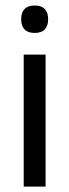

<svg xmlns="http://www.w3.org/2000/svg" viewBox="-20 -690 256 710"><path d="M148.6 0H67.7V-488.2H148.6ZM108.2 -568.2Q83.2 -568.2 70.8 -581.2Q58.4 -594.3 58.4 -617.7V-620.2Q58.4 -643.5 70.8 -656.6Q83.2 -669.6 108.2 -669.6Q133.2 -669.6 145.5 -656.6Q157.9 -643.5 157.9 -620.2V-617.7Q157.9 -593.9 145.5 -581Q133.2 -568.2 108.2 -568.2Z"/></svg>

Font: Anek Devanagari Medium
Style: Regular
Weight: 500
Designer: Kailash Malviya (Devanagari) & Yesha Goshar (Latin)
Foundry: Ek Type
Version: Version 1.003